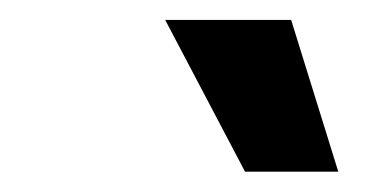

<svg xmlns="http://www.w3.org/2000/svg" viewBox="-20 -773 366 189"><path d="M221.2 -604 142.6 -753.4H266.6L313 -604Z"/></svg>

Font: Inter 20pt SemiBold
Style: Italic
Weight: 600
Italic angle: -9.3988°
Version: Version 4.001;git-66647c0bb